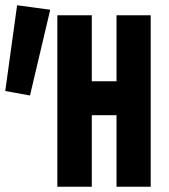

<svg xmlns="http://www.w3.org/2000/svg" viewBox="-21 -710 641 730"><path d="M197 0V-652H328V-401H422V-652H552V0H422V-272H328V0ZM93 -347 -1 -364 44 -690 170 -673Z"/></svg>

Font: Source Code Pro
Style: Bold
Weight: 700
Monospace: yes
Designer: Paul D. Hunt, Teo Tuominen
Foundry: Adobe Systems Incorporated
Version: Version 2.030;PS 1.000;hotconv 16.6.51;makeotf.lib2.5.65220